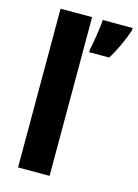

<svg xmlns="http://www.w3.org/2000/svg" viewBox="-116 -824 638 888"><g transform="rotate(15 203.0 -380.0)"><path d="M212 0H61V-760H212ZM406 -749Q380 -671 337 -600H241V-613Q245 -630 249.5 -657Q254 -684 258 -712Q262 -740 263 -760H406Z"/></g></svg>

Font: Noto Sans Kannada Condensed ExtraBold
Style: Regular
Weight: 800
Width: 3
Designer: Jelle Bosma - Monotype Design Team
Foundry: Monotype Imaging Inc.
Version: Version 2.005; ttfautohint (v1.8.4.7-5d5b)